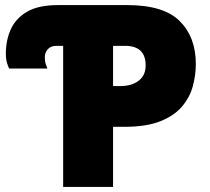

<svg xmlns="http://www.w3.org/2000/svg" viewBox="-20 -734 826 754"><path d="M228 0V-554H202Q179 -554 167.5 -540.5Q156 -527 156 -510Q156 -493 159.5 -483Q163 -473 166 -465H16Q12 -472 7.5 -487Q3 -502 3 -524Q3 -575 22 -618Q41 -661 85.5 -687.5Q130 -714 208 -714H480Q623 -714 686 -651Q749 -588 749 -483Q749 -440 737.5 -396.5Q726 -353 695.5 -316.5Q665 -280 610 -258Q555 -236 469 -236H424V0ZM453 -396Q497 -396 524.5 -417Q552 -438 552 -477Q552 -554 471 -554H424V-396Z"/></svg>

Font: Noto Sans Black
Style: Regular
Weight: 900
Designer: Monotype Design Team
Foundry: Monotype Imaging Inc.
Version: Version 2.007